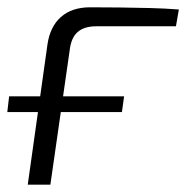

<svg xmlns="http://www.w3.org/2000/svg" viewBox="-28 -506 510 526"><path d="M-8 -199 -3 -242H312L306 -199ZM219 -486Q260 -486 301 -485.5Q342 -485 382.5 -484Q423 -483 462 -480L454 -434H236Q203 -434 185 -418.5Q167 -403 163 -369L110 0H48L102 -384Q109 -433 139 -459.5Q169 -486 219 -486Z"/></svg>

Font: Exo 2 Light
Style: Italic
Weight: 300
Italic angle: -8°
Designer: Natanael Gama
Foundry: Natanael Gama
Version: Version 2.010